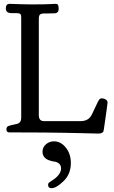

<svg xmlns="http://www.w3.org/2000/svg" viewBox="-20 -698 602 1012"><path d="M151.4 -674.8Q183.6 -674.8 210.9 -675.3Q238.3 -675.8 253.9 -676.8Q269.5 -677.7 272.5 -677.7Q283.2 -677.7 286.1 -671.4Q289.1 -665 289.1 -651.4Q289.1 -627.9 266.6 -627.9Q256.8 -627.9 245.6 -627.4Q234.4 -627 228.5 -627Q222.7 -627 215.3 -627Q208 -627 204.1 -626.5Q200.2 -626 196.3 -624.5Q192.4 -623 190.4 -621.1Q188.5 -619.1 187 -615.7Q185.5 -612.3 185.1 -608.4Q184.6 -604.5 184.6 -598.6V-91.8Q184.6 -59.6 210.9 -59.6H402.3H405.3Q442.4 -59.6 460 -86.9Q464.8 -94.7 481.9 -131.8Q499 -168.9 502 -171.9Q507.8 -179.7 516.6 -179.7Q521.5 -179.7 527.3 -178.2Q533.2 -176.8 540 -171.4Q546.9 -166 546.9 -157.2Q546.9 -149.4 527.3 -15.6Q526.4 -8.8 524.9 -4.9Q523.4 -1 517.1 2.4Q510.7 5.9 500 5.9Q497.1 5.9 473.6 5.4Q450.2 4.9 411.1 3.9Q372.1 2.9 323.2 2Q274.4 1 210 0.5Q145.5 0 83 0H30.3Q13.7 0 13.7 -15.6Q13.7 -28.3 22 -32.7Q30.3 -37.1 60.5 -43Q66.4 -43.9 69.3 -44.9Q91.8 -50.8 91.8 -77.1V-80.1V-605.5Q91.8 -611.3 91.3 -614.7Q90.8 -618.2 89.4 -621.1Q87.9 -624 85.4 -625.5Q83 -627 80.1 -627.4Q77.1 -627.9 72.8 -628.4Q68.4 -628.9 63 -628.9Q57.6 -628.9 50.8 -628.9Q43.9 -628.9 36.1 -628.9Q10.7 -630.9 10.7 -653.3Q10.7 -677.7 30.3 -677.7Q34.2 -677.7 47.9 -677.2Q61.5 -676.8 87.4 -675.8Q113.3 -674.8 143.6 -674.8ZM264.6 46.9Q300.8 46.9 327.1 80.1Q353.5 113.3 353.5 161.1Q353.5 219.7 314.9 256.8Q276.4 293.9 252 293.9Q233.4 293.9 233.4 276.4Q233.4 268.6 238.8 264.2Q244.1 259.8 255.9 252.4Q267.6 245.1 276.4 237.3Q301.8 213.9 301.8 190.4Q301.8 172.9 291 164.1Q280.3 155.3 266.6 153.8Q252.9 152.3 236.3 146Q219.7 139.6 211.9 127.9Q204.1 117.2 204.1 101.6Q204.1 78.1 222.2 62.5Q240.2 46.9 264.6 46.9Z"/></svg>

Font: Goudy Bookletter 1911
Style: Regular
Weight: 400
Version: Version 2010.07.03